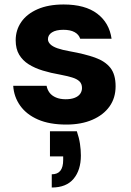

<svg xmlns="http://www.w3.org/2000/svg" viewBox="-20 -544 584 857"><path d="M276 12Q201 12 149.5 -10.5Q98 -33 70 -72.5Q42 -112 39 -161H188Q191 -144 201 -130.5Q211 -117 229.5 -109Q248 -101 273 -101Q297 -101 313.5 -107.5Q330 -114 338 -125.5Q346 -137 346 -151Q346 -170 334.5 -181Q323 -192 301 -198.5Q279 -205 248 -211Q207 -218 171 -229Q135 -240 108 -257Q81 -274 65.5 -300Q50 -326 50 -364Q50 -410 75 -446Q100 -482 148 -503Q196 -524 264 -524Q360 -524 414 -483Q468 -442 478 -371H338Q332 -390 313 -400.5Q294 -411 263 -411Q230 -411 212 -399.5Q194 -388 194 -369Q194 -357 204.5 -346.5Q215 -336 236.5 -328.5Q258 -321 292 -315Q359 -303 404 -287Q449 -271 472.5 -241.5Q496 -212 496 -159Q496 -107 469 -69Q442 -31 392.5 -9.5Q343 12 276 12ZM211 293V234Q237 234 249.5 218Q262 202 262 170V154H203V42H323Q333 71 337 98Q341 125 341 150Q341 215 308.5 254Q276 293 211 293Z"/></svg>

Font: DM Sans 12pt Black
Style: Regular
Weight: 900
Version: Version 4.004;gftools[0.9.30]